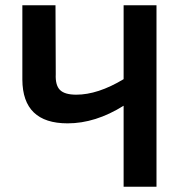

<svg xmlns="http://www.w3.org/2000/svg" viewBox="-20 -710 677 730"><path d="M575 0H450V-308Q343 -241 237 -241Q66 -241 65 -407V-690H191L192 -428Q190 -386 208 -368Q226 -350 270 -350Q352 -350 450 -409V-690H575Z"/></svg>

Font: Taylor Sans Upright Semi Bold
Style: Regular
Weight: 600
Italic angle: -8°
Designer: Natanael Gama
Version: Version 1.001 September 8, 2015